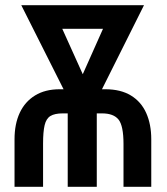

<svg xmlns="http://www.w3.org/2000/svg" viewBox="-20 -720 642 740"><path d="M386 -376H373L535 -700H62L225 -376H210Q154 -376 115 -352Q76 -328 56 -285Q36 -242 36 -183V0H146V-167Q146 -212 152 -237.5Q158 -263 174.5 -273Q191 -283 222 -283H241V0H353V-283H373Q418 -283 437 -259Q456 -235 456 -165V0H563V-183Q563 -241 543.5 -284.5Q524 -328 484.5 -352Q445 -376 386 -376ZM299 -434 220 -609H377Z"/></svg>

Font: Advent Pro
Style: Bold
Weight: 700
Designer: VivaRado, Andreas Kalpakidis
Foundry: VivaRado, Andreas Kalpakidis
Version: Version 3.000